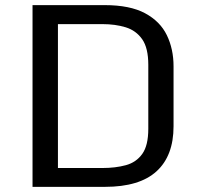

<svg xmlns="http://www.w3.org/2000/svg" viewBox="-20 -726 783 746"><path d="M106.4 0V-706.1H386.7Q484.9 -706.1 543.5 -674.6Q602.1 -643.1 628.2 -589.4Q654.3 -535.6 654.3 -468.3V-235.4Q654.3 -120.6 588.1 -60.3Q522 0 387.7 0ZM205.1 -73.2H377.9Q428.7 -73.2 469 -84.2Q509.3 -95.2 532.7 -127.9Q556.2 -160.6 556.2 -225.6V-474.1Q556.2 -539.6 532.5 -573.5Q508.8 -607.4 468.5 -619.9Q428.2 -632.3 377.9 -632.3H205.1Z"/></svg>

Font: Monda
Style: Regular
Weight: 400
Designer: Vernon Adams
Foundry: Vernon Adams
Version: Version 2.100; ttfautohint (v1.8.3)